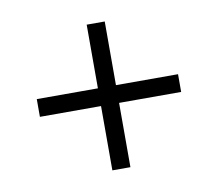

<svg xmlns="http://www.w3.org/2000/svg" viewBox="-59 -548 678 597"><g transform="rotate(-10 280.0 -250.0)"><path d="M250 -223V-20H307V-223H503V-279H307V-480H250V-279H57V-223Z"/></g></svg>

Font: RazerF5 Light
Style: Regular
Weight: 300
Foundry: Razer Inc.
Version: Version 2